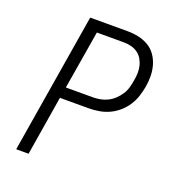

<svg xmlns="http://www.w3.org/2000/svg" viewBox="-133 -841 866 947"><g transform="rotate(20 300.0 -367.5)"><path d="M123 0H58L179 -735H375Q405 -735 433 -729Q461 -723 485 -709Q509 -695 525 -672.5Q541 -650 549 -623Q557 -596 557.5 -566.5Q558 -537 553 -508Q548 -481 539.5 -455Q531 -429 515.5 -405.5Q500 -382 478 -363Q456 -344 430.5 -332.5Q405 -321 378 -316.5Q351 -312 324 -312H174ZM184 -370H325Q344 -370 363.5 -373.5Q383 -377 401.5 -386Q420 -395 435.5 -409.5Q451 -424 462.5 -441.5Q474 -459 479.5 -478.5Q485 -498 488 -517Q492 -537 492.5 -557Q493 -577 488.5 -595.5Q484 -614 474 -630.5Q464 -647 448.5 -657.5Q433 -668 414.5 -672.5Q396 -677 376 -677H235Z"/></g></svg>

Font: Iosevka Aile Light Oblique
Style: Regular
Weight: 300
Italic angle: -9°
Designer: Belleve Invis
Foundry: Belleve Invis
Version: Version 31.1.0; ttfautohint (v1.8.4)